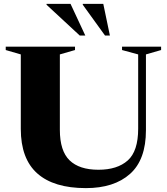

<svg xmlns="http://www.w3.org/2000/svg" viewBox="-20 -955 859 988"><path d="M691 -293V-675L608 -697.5V-715H809V-697.5L731 -675V-285Q731 -133 649 -60Q567 13 422 13Q257 13 172 -62.5Q87 -138 87 -291.5V-675L9.5 -697.5V-715H366V-697.5L288 -675V-287Q288 -178.5 338 -130Q388 -81.5 486.5 -81.5Q583.5 -81.5 637.2 -129.2Q691 -177 691 -293ZM419 -772H390.5L219.5 -930.5V-935H343ZM545.5 -772H520.5L406 -930.5V-935H511.5Z"/></svg>

Font: Newsreader Display
Style: Bold
Weight: 700
Designer: Hugues Gentile
Foundry: Production Type
Version: Version 1.001